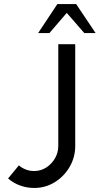

<svg xmlns="http://www.w3.org/2000/svg" viewBox="-20 -919 494 952"><path d="M149.5 13Q114 13 80.8 1.2Q47.5 -10.5 20 -34L73.5 -99Q88 -86.5 107.2 -78.8Q126.5 -71 149.5 -71Q182.5 -71 209.5 -88.5Q236.5 -106 252.8 -134.2Q269 -162.5 269 -195.5V-700H353V-195.5Q353 -139.5 325.5 -92Q298 -44.5 251.8 -15.8Q205.5 13 149.5 13ZM357.5 -899 454 -755H398L311 -855L225 -755H169L264.5 -899Z"/></svg>

Font: Urbanist Medium
Style: Regular
Weight: 500
Designer: Corey Hu
Foundry: Corey Hu
Version: Version 1.321; ttfautohint (v1.8.4.7-5d5b)